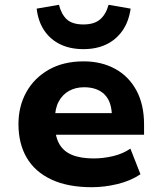

<svg xmlns="http://www.w3.org/2000/svg" viewBox="-20 -770 676 801"><path d="M363 11Q263 11 194.5 -21Q126 -53 91.5 -112Q57 -171 57 -252Q57 -326 89.5 -385Q122 -444 183 -479Q244 -514 329 -514Q403 -514 460 -483Q517 -452 549 -393Q581 -334 581 -251V-208H186V-298H459L447 -281Q447 -345 416.5 -375.5Q386 -406 331 -406Q295 -406 267.5 -390.5Q240 -375 224.5 -345.5Q209 -316 209 -272V-255Q209 -203 226.5 -171Q244 -139 280 -124Q316 -109 371 -109Q410 -109 451 -118.5Q492 -128 524 -150L566 -43Q524 -15 469.5 -2Q415 11 363 11ZM328 -565Q273 -565 231.5 -585Q190 -605 164.5 -643Q139 -681 133 -734L226 -750Q236 -710 259 -689Q282 -668 328 -668Q373 -668 397.5 -689Q422 -710 433 -750L525 -734Q517 -679 490.5 -641.5Q464 -604 423 -584.5Q382 -565 328 -565Z"/></svg>

Font: Nunito Sans 7pt ExtraBold
Style: Regular
Weight: 800
Designer: Vernon Adams
Foundry: Vernon Adams
Version: Version 3.101;gftools[0.9.27]